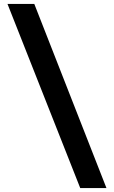

<svg xmlns="http://www.w3.org/2000/svg" viewBox="-20 -839 579 974"><path d="M387 115H520L154 -819H18Z"/></svg>

Font: Advent Pro Expanded
Style: Bold
Weight: 700
Width: 7
Designer: VivaRado, Andreas Kalpakidis
Foundry: VivaRado, Andreas Kalpakidis
Version: Version 3.000